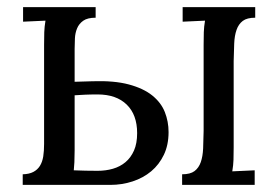

<svg xmlns="http://www.w3.org/2000/svg" viewBox="-20 -520 782 540"><path d="M249 -470.2Q226.1 -470.2 214.1 -461.7Q202.1 -453.1 196.8 -440.2Q191.4 -427.2 190.7 -411.9Q189.9 -396.5 189.9 -382.3V-290L240.7 -291.5Q301.3 -293.5 342.3 -282.5Q383.3 -271.5 408.2 -251.5Q433.1 -231.4 443.6 -204.8Q454.1 -178.2 454.1 -148.4Q454.1 -112.3 440.9 -84.7Q427.7 -57.1 405.3 -38.3Q382.8 -19.5 353 -9.8Q323.2 0 290.5 0H43.9V-29.8Q62 -30.3 73.7 -36.4Q85.4 -42.5 92.3 -53.5Q99.1 -64.5 101.6 -79.8Q104 -95.2 104 -115.2V-394Q104 -414.1 104.5 -429.4Q105 -444.8 107.9 -461.9L44.9 -459V-500H249ZM697.8 -470.2Q674.8 -470.2 662.8 -461.2Q650.9 -452.1 645.3 -436Q639.6 -419.9 638.7 -397.5Q637.7 -375 637.2 -348.1V-106Q637.2 -85.9 636.7 -70.6Q636.2 -55.2 633.3 -38.1L696.3 -41V0H492.2V-29.8Q515.1 -29.8 527.1 -38.8Q539.1 -47.9 544.7 -64Q550.3 -80.1 551.3 -102.5Q552.2 -125 552.7 -151.9V-394Q552.7 -414.1 553.2 -429.4Q553.7 -444.8 556.6 -461.9L493.7 -459V-500H697.8ZM189.9 -96.7Q189.9 -77.1 189.2 -63.7Q188.5 -50.3 187.5 -41Q221.2 -39.6 254.4 -39.6Q277.3 -39.6 297.6 -45.4Q317.9 -51.3 333 -64Q348.1 -76.7 356.9 -96.7Q365.7 -116.7 365.7 -145.5Q365.7 -197.3 336.4 -225.8Q307.1 -254.4 254.4 -254.4Q243.7 -254.4 235.4 -254.2Q227.1 -253.9 219.7 -253.7Q212.4 -253.4 205.3 -252.9Q198.2 -252.4 189.9 -252Z"/></svg>

Font: Lora
Style: Regular
Weight: 400
Designer: Olga Karpushina, Alexei Vanyashin
Foundry: Cyreal (www.cyreal.org, a@cyreal.org)
Version: Version 1.014